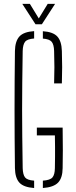

<svg xmlns="http://www.w3.org/2000/svg" viewBox="-20 -965 390 990"><path d="M156 4.5Q101.5 0.5 79.8 -23.5Q58 -47.5 57 -98Q56 -179 55.5 -253.2Q55 -327.5 55 -400Q55 -472.5 55.5 -546.8Q56 -621 57 -702Q58 -752.5 80 -776.8Q102 -801 156 -804.5V-766.5Q121 -764 109.5 -749.8Q98 -735.5 97 -702Q95.5 -613 94.8 -540.2Q94 -467.5 94 -400Q94 -332.5 94.8 -259.8Q95.5 -187 97 -98Q98 -64.5 109.2 -50.2Q120.5 -36 156 -33.5ZM201 4.5V-33.5Q238.5 -36 250.5 -50.2Q262.5 -64.5 263 -98Q263.5 -130 263.8 -156.2Q264 -182.5 263.8 -208.8Q263.5 -235 263 -267H170V-307H303Q304 -235 304 -189.5Q304 -144 303 -98Q302.5 -47.5 279.5 -23.5Q256.5 0.5 201 4.5ZM259 -535Q260.5 -582.5 260.5 -618.8Q260.5 -655 259 -702Q258 -735.5 246.5 -749.5Q235 -763.5 201 -766V-804Q254 -800.5 275.8 -776.5Q297.5 -752.5 299 -702Q300.5 -655 300.5 -618.8Q300.5 -582.5 299 -535ZM163 -840 95 -945H134L180 -870L226 -945H264L196 -840Z"/></svg>

Font: Big Shoulders Stencil Text Thin Thin
Style: Regular
Weight: 250
Version: Version 2.001